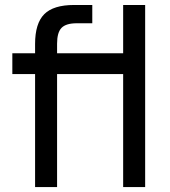

<svg xmlns="http://www.w3.org/2000/svg" viewBox="-20 -755 686 775"><path d="M121.6 -456.1H29.8V-540H121.6V-577.6Q121.6 -660.6 158.7 -697.8Q195.8 -734.9 278.8 -734.9H352.5V-661.1H290Q246.6 -661.1 228.5 -642.6Q210.4 -624 210.4 -578.6V-540H477.1V-734.9H565.9V0H477.1V-456.1H210.4V0H121.6Z"/></svg>

Font: Vela Sans Med
Style: Regular
Weight: 500
Designer: Principal design: Mikhail Sharanda - project Manrope.
Design modification: Ravid Balaliev
Foundry: Mikhail Sharanda
Version: Version 1.001